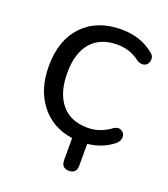

<svg xmlns="http://www.w3.org/2000/svg" viewBox="-120 -582 709 808"><g transform="rotate(20 234.5 -177.5)"><path d="M247 104V6Q156 -7 103.5 -74.5Q51 -142 51 -246Q51 -362 114.5 -428.5Q178 -495 287 -495Q373 -495 433 -446Q449 -435 447 -416Q445 -397 430.5 -390Q416 -383 396 -393Q351 -429 292 -429Q216 -429 175 -381.5Q134 -334 134 -245Q134 -156 175 -106.5Q216 -57 292 -57Q349 -57 396 -93Q415 -105 430.5 -96Q446 -87 445.5 -70Q445 -53 431 -40Q382 0 315 7V104Q315 140 281 140Q247 140 247 104Z"/></g></svg>

Font: Nunito
Style: Regular
Weight: 400
Designer: Vernon Adams
Foundry: Vernon Adams
Version: Version 3.602